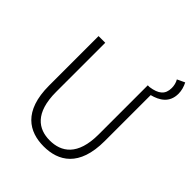

<svg xmlns="http://www.w3.org/2000/svg" viewBox="-249 -1058 1219 1219"><g transform="rotate(45 360.5 -448.5)"><path d="M649 -886C660 -868 665 -845 665 -825C665 -766 631 -739 561 -729H545V-288C545 -98 455 -41 352 -41C251 -41 163 -98 163 -288V-729H103V-285C103 -55 221 13 352 13C483 13 602 -55 602 -285V-698C664 -714 721 -748 721 -829C721 -857 713 -885 700 -910Z"/></g></svg>

Font: Noto Sans CJK JP Light
Style: Regular
Weight: 300
Designer: Ryoko NISHIZUKA (kana & ideographs); Paul D. Hunt (Latin, Greek & Cyrillic); Wenlong ZHANG (bopomofo); Sandoll Communica
Foundry: Adobe Systems Incorporated
Version: Version 1.004;PS 1.004;hotconv 1.0.82;makeotf.lib2.5.63406